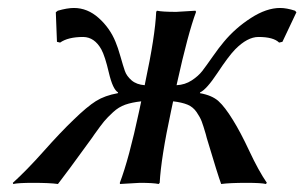

<svg xmlns="http://www.w3.org/2000/svg" viewBox="-20 -459 764 482"><path d="M210.9 -112.8Q142.6 -18.6 125.5 2.9Q105 0 63 0Q25.9 0 13.2 2.9L12.2 0Q46.4 -30.8 89.6 -79.3Q132.8 -127.9 164.6 -158.2Q198.7 -191.4 220.9 -205.3Q243.2 -219.2 275.9 -225.1L276.4 -227.1Q263.2 -234.4 253.4 -276.1Q243.7 -317.9 234.4 -335Q217.3 -365.7 189 -366.2Q150.9 -366.2 130.9 -352.1L123 -354L120.1 -428.2L125 -432.1Q148.9 -439 165.5 -439Q199.7 -439 227.8 -413.8Q255.9 -388.7 270 -354Q275.9 -340.3 282.5 -316.9Q289.1 -293.5 293.5 -280.8Q297.9 -268.1 310.3 -257.3Q322.8 -246.6 343.3 -245.1L344.2 -250Q369.6 -369.1 372.1 -429.2L374 -432.1Q387.7 -429.2 422.4 -429.2L470.7 -432.1L472.2 -429.2Q452.1 -375.5 424.3 -250L423.3 -245.1Q444.3 -246.1 461.2 -257.1Q478 -268.1 487.8 -280.8Q497.6 -293.5 513.9 -316.9Q530.3 -340.3 542 -354Q570.8 -388.7 609.9 -413.8Q648.9 -439 683.1 -439Q699.7 -439 720.7 -432.1L724.1 -428.2L689 -354L680.7 -352.1Q666.5 -366.2 628.9 -366.2Q601.1 -366.2 570.3 -335Q553.7 -317.9 526.1 -276.1Q498.5 -234.4 482.4 -227.1L481.9 -225.1Q512.2 -219.7 528.3 -205.3Q544.4 -190.9 564.5 -158.2Q583.5 -127.9 606.2 -79.3Q628.9 -30.8 649.9 0L647.5 2.9Q636.2 0 599.1 0Q557.1 0 535.2 2.9Q527.3 -18.1 499 -112.8Q498 -115.7 496.6 -122.1Q490.2 -144 486.3 -154.3Q482.4 -164.6 473.6 -177.5Q464.8 -190.4 450.7 -196.3Q436.5 -202.1 414.6 -204.6L409.2 -179.2Q384.3 -63 380.9 0L378.4 2.9Q364.7 0 331.1 0L281.2 2.9L280.8 0Q303.7 -60.1 329.1 -179.2L334.5 -204.6Q311.5 -202.1 294.7 -196.3Q277.8 -190.4 263.7 -177.2Q249.5 -164.1 241.2 -154.1Q232.9 -144 217.3 -122.1Q212.9 -115.7 210.9 -112.8Z"/></svg>

Font: Linux Biolinum O
Style: Italic
Weight: 400
Italic angle: -12°
Designer: Philipp H. Poll
Foundry: Philipp H. Poll
Version: Version 1.1.3